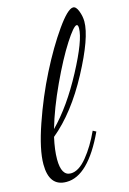

<svg xmlns="http://www.w3.org/2000/svg" viewBox="-116 -777 578 863"><g transform="rotate(-15 173.5 -345.0)"><path d="M3 -73Q3 -141 42 -254.5Q81 -368 132.5 -469.5Q184 -571 236.5 -645.5Q289 -720 314 -720Q328 -720 337.5 -695Q347 -670 347 -646Q347 -571 265 -417.5Q183 -264 81 -180Q68 -122 68 -79Q68 -2 112 -2Q149 -2 187.5 -49Q226 -96 256 -162L271 -154Q185 30 84 30Q84 30 83 30Q3 30 3 -73ZM90 -214Q172 -297 244 -432.5Q316 -568 316 -623Q316 -639 309 -639Q295 -639 253.5 -574.5Q212 -510 164 -407Q116 -304 90 -214Z"/></g></svg>

Font: DancingScriptRegular
Style: Regular
Weight: 400
Designer: Pablo Impallari
Foundry: Pablo Impallari. www.impallari.com
Version: Version 1.002